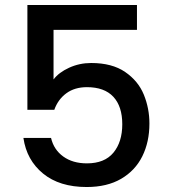

<svg xmlns="http://www.w3.org/2000/svg" viewBox="-20 -751 679 771"><path d="M530 -631H195V-432Q216 -460 257.5 -479Q299 -498 346 -498Q430 -498 482.5 -462Q535 -426 557.5 -371Q580 -316 580 -255Q580 -181 551.5 -123.5Q523 -66 466.5 -33Q410 0 328 0Q219 0 153 -54Q87 -108 74 -197H185Q196 -150 234 -122.5Q272 -95 329 -95Q400 -95 435.5 -138Q471 -181 471 -252Q471 -324 435 -362.5Q399 -401 329 -401Q280 -401 246.5 -376.5Q213 -352 198 -310H90V-731H530Z"/></svg>

Font: IBM-Poppins
Style: Poppins-Medium
Weight: 500
Designer: Mike Abbink, Paul van der Laan, Pieter van Rosmalen, Ben Mitchell, Mark Frömberg
Foundry: Bold Monday
Version: Version 1.1